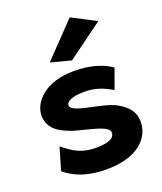

<svg xmlns="http://www.w3.org/2000/svg" viewBox="-145 -862 823 977"><g transform="rotate(-20 266.5 -373.5)"><path d="M176 -588 286 -559 480 -701 350 -769ZM41 -48C106 6 188 25 278 22C428 18 508 -55 508 -148C508 -211 463 -246 415 -270C352 -297 264 -303 215 -325C198 -333 191 -339 191 -350C191 -369 218 -384 267 -387C325 -391 372 -381 428 -349L438 -343L477 -451L471 -455C407 -498 321 -509 245 -504C120 -495 47 -424 44 -350C44 -271 107 -241 174 -219C227 -204 287 -193 324 -175C341 -166 351 -159 351 -144C351 -118 323 -102 270 -100C204 -96 152 -108 88 -161L77 -170Z"/></g></svg>

Font: Bluebird
Style: SfBdExt
Weight: 700
Designer: Jasper
Foundry: Cannot Into Space Fonts
Version: Version 0.98